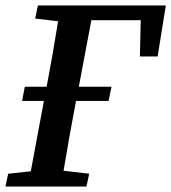

<svg xmlns="http://www.w3.org/2000/svg" viewBox="-33 -684 628 704"><path d="M96 -616 106 -664H575L545 -477H480L483 -610H302L256 -366H376L365 -314H246L245 -310Q221 -184 200 -58L294 -47L284 0H-13L-3 -47L80 -56L128 -314H48L58 -366H138Q161 -486 180 -606Z"/></svg>

Font: Source Serif 4 Semibold
Style: Italic
Weight: 600
Italic angle: -12°
Designer: Frank Grießhammer
Foundry: Adobe
Version: Version 4.005;hotconv 1.1.0;makeotfexe 2.6.0